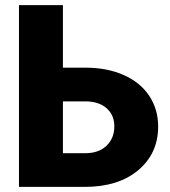

<svg xmlns="http://www.w3.org/2000/svg" viewBox="-20 -731 663 751"><path d="M226.1 -466.3H314.5Q398.9 -466.3 463.9 -437.5Q528.8 -408.7 563.7 -356.2Q598.6 -303.7 598.6 -235.8Q598.6 -130.9 520.8 -65.4Q442.9 0 311.5 0H54.2V-710.9H226.1ZM226.1 -334.5V-131.8H314Q366.2 -131.8 396.7 -161.1Q427.2 -190.4 427.2 -236.8Q427.2 -280.8 397 -307.6Q366.7 -334.5 313 -334.5Z"/></svg>

Font: Sadagaat-English
Style: Regular
Weight: 900
Designer: Ahmed alsheikh
Foundry: Ahmed alsheikh Design
Version: Version 2.137;January 17, 2018;FontCreator 11.0.0.2408 64-bi